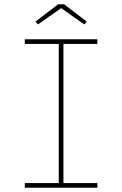

<svg xmlns="http://www.w3.org/2000/svg" viewBox="-20 -885 576 905"><path d="M97 0V-22H257V-678H97V-700H439V-678H279V-22H439V0ZM159 -770 147 -783 254 -865H282L389 -783L377 -770L261 -852H276Z"/></svg>

Font: Lexend Exa Thin
Style: Regular
Weight: 250
Designer: Bonnie Shaver-Troup, Thomas Jockin
Foundry: Lexend
Version: Version 1.007